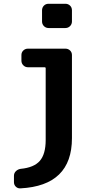

<svg xmlns="http://www.w3.org/2000/svg" viewBox="-20 -780 540 1028"><path d="M330.1 -519.5Q344.7 -519.5 355 -509.8Q365.2 -500 365.2 -485.4V-40Q365.2 213.9 89.8 228.5Q75.2 229.5 64.9 219.7Q54.7 210 54.7 195.3V161.1Q54.7 146.5 65.4 136.2Q76.2 126 90.8 124Q162.1 117.2 193.4 81.1Q224.6 44.9 224.6 -30.3V-415Q224.6 -419.9 219.7 -419.9H129.9Q115.2 -419.9 105 -430.2Q94.7 -440.4 94.7 -455.1V-485.4Q94.7 -500 105 -509.8Q115.2 -519.5 129.9 -519.5ZM330.1 -759.8Q344.7 -759.8 355 -750Q365.2 -740.2 365.2 -724.6V-665Q365.2 -650.4 355 -640.1Q344.7 -629.9 330.1 -629.9H240.2Q225.6 -629.9 215.3 -640.1Q205.1 -650.4 205.1 -665V-724.6Q205.1 -739.3 214.8 -749.5Q224.6 -759.8 240.2 -759.8Z"/></svg>

Font: Rounded-L Mgen+ 1mn bold
Style: Bold
Weight: 700
Designer: [Source Han Sans]
Ryoko NISHIZUKA  (kana & ideographs); Paul D. Hunt (Latin, Greek & Cyrillic); Wenlong ZHANG  (bopomofo
Version: Version 1.059.20150602